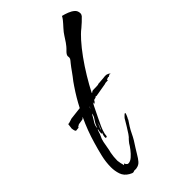

<svg xmlns="http://www.w3.org/2000/svg" viewBox="-252 -888 1000 1000"><g transform="rotate(-45 247.5 -388.5)"><path d="M103 31Q98 31 93 28Q88 25 83 23Q57 8 48.5 -17.5Q40 -43 40 -70Q40 -108 49 -146Q58 -184 69 -221Q89 -291 121 -359Q117 -358 116 -355Q114 -352 108 -351Q102 -350 95 -349Q88 -348 82 -347Q76 -346 75 -342Q74 -342 73 -343Q73 -346 70 -340.5Q67 -335 65 -335Q65 -335 58 -334.5Q51 -334 50 -333L44 -335Q41 -340 40 -345.5Q39 -351 38 -357L42 -389Q43 -388 43.5 -387Q44 -386 45 -386Q47 -386 60 -390.5Q73 -395 74 -395L143 -403Q169 -454 203 -504Q210 -515 217.5 -525Q225 -535 233 -545Q241 -555 248 -565.5Q255 -576 262 -585L276 -603Q280 -607 283 -611.5Q286 -616 289 -620Q291 -626 291 -629Q290 -632 290 -638Q290 -648 303 -661Q309 -667 313.5 -671.5Q318 -676 321 -680Q327 -687 332.5 -695Q338 -703 343 -711Q348 -719 353.5 -727Q359 -735 364 -742Q371 -750 378 -758.5Q385 -767 392 -774Q399 -782 405.5 -790Q412 -798 417 -808Q434 -804 452 -797Q470 -790 482.5 -779Q495 -768 495 -749Q495 -742 489 -734Q468 -712 444 -692Q431 -682 420 -671Q409 -660 399 -649Q372 -619 343.5 -579.5Q315 -540 289 -497Q263 -454 243 -415H250V-417Q249 -420 261.5 -420.5Q274 -421 286.5 -421Q299 -421 300 -424H305Q314 -425 323.5 -425.5Q333 -426 342 -427Q354 -429 364 -428Q365 -428 366 -427Q367 -426 369 -426Q372 -426 378.5 -421.5Q385 -417 382 -416Q380 -416 380 -417Q380 -418 378 -418Q377 -418 373.5 -416Q370 -414 367 -414Q366 -412 366 -410Q364 -410 363.5 -411.5Q363 -413 362 -413L349 -408Q348 -407 349 -402Q344 -402 337 -401.5Q330 -401 330 -401L325 -399Q325 -399 316.5 -397.5Q308 -396 296 -394L250 -386Q248 -386 247 -387Q246 -388 245 -388L244 -387Q243 -387 241.5 -385Q240 -383 238 -383L226 -380L225 -378L220 -370L212 -365V-371L214 -378Q208 -368 203 -357.5Q198 -347 193 -337L172 -294Q163 -276 154.5 -257Q146 -238 141 -218Q140 -215 140 -211Q140 -206 139 -203Q139 -197 132 -197Q128 -197 128 -201Q128 -216 136 -232Q135 -231 134 -229.5Q133 -228 131 -227Q129 -231 129 -232V-233Q129 -246 133 -260Q128 -255 127 -250Q125 -243 122.5 -235.5Q120 -228 116 -220Q112 -213 110 -205.5Q108 -198 106 -191L100 -158Q99 -150 97 -141.5Q95 -133 93 -125Q88 -98 88 -74Q88 -72 88 -69Q88 -66 89 -63Q90 -60 90 -57Q90 -54 91 -50L94 -39Q95 -37 95 -34Q95 -31 96 -29Q98 -34 105 -35V-30Q109 -26 111 -23Q114 -20 119 -20Q133 -20 148 -33Q163 -46 176 -63Q189 -80 195 -91Q199 -96 203 -101Q207 -106 211 -110Q216 -114 219.5 -119Q223 -124 227 -129Q248 -161 266 -192Q268 -196 270 -199Q272 -202 274 -204L282 -212Q288 -218 290 -218Q293 -218 293 -214Q293 -213 288 -201Q283 -189 279 -184L280 -183Q269 -167 259 -151Q249 -135 241 -118Q233 -101 223.5 -85Q214 -69 203 -53Q193 -38 183 -20.5Q173 -3 161.5 10.5Q150 24 132 27Q130 28 127 28Q124 28 122 28H112Q108 31 103 31ZM208 -411Q207 -411 206 -410L208 -411ZM178 -361Q182 -365 186 -372H185L183 -369ZM146 -301Q134 -284 134 -264Q140 -284 151 -300L162 -317Q166 -324 168 -336L167 -337Q157 -318 146 -301ZM141 -243Q143 -247 143 -247Q148 -258 151.5 -268Q155 -278 156 -288Q155 -279 148 -264Q141 -251 141 -243Z"/></g></svg>

Font: Water Brush
Style: Regular
Weight: 400
Designer: Robert E. Leuschke
Foundry: Robert E. Leuschke
Version: Version 1.010; ttfautohint (v1.8.4.7-5d5b)